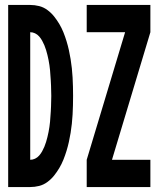

<svg xmlns="http://www.w3.org/2000/svg" viewBox="-20 -755 640 775"><path d="M330 0V-110L485 -625H330V-735H587V-625L432 -110H587V0ZM13 0V-735H102Q120 -735 138 -730.5Q156 -726 171.5 -714.5Q187 -703 198.5 -688.5Q210 -674 219.5 -658Q229 -642 236 -624.5Q243 -607 248.5 -589Q254 -571 258 -553Q262 -535 265 -516.5Q268 -498 270 -479.5Q272 -461 273 -442.5Q274 -424 274.5 -405Q275 -386 275 -368Q275 -349 274.5 -330Q274 -311 273 -292.5Q272 -274 270 -255.5Q268 -237 265 -218.5Q262 -200 258 -182Q254 -164 248.5 -146Q243 -128 236 -110.5Q229 -93 219.5 -77Q210 -61 198.5 -46.5Q187 -32 171.5 -20.5Q156 -9 138 -4.5Q120 0 102 0ZM102 -110Q112 -110 121.5 -114.5Q131 -119 138 -127Q145 -135 150 -144Q155 -153 159 -162.5Q163 -172 166 -182Q169 -192 171.5 -202Q174 -212 176 -222.5Q178 -233 179.5 -243Q181 -253 182 -263.5Q183 -274 183.5 -284.5Q184 -295 185 -305Q186 -315 186 -325.5Q186 -336 186.5 -346.5Q187 -357 187 -368Q187 -378 186.5 -388.5Q186 -399 186 -409.5Q186 -420 185 -430Q184 -440 183.5 -450.5Q183 -461 182 -471.5Q181 -482 179.5 -492Q178 -502 176 -512.5Q174 -523 171.5 -533Q169 -543 166 -553Q163 -563 159 -572.5Q155 -582 150 -591Q145 -600 138 -608Q131 -616 121.5 -620.5Q112 -625 102 -625Z"/></svg>

Font: Iosevka SS04 XBd Ex
Style: Regular
Weight: 800
Width: 7
Monospace: yes
Designer: Belleve Invis
Foundry: Belleve Invis
Version: Version 19.0.0; ttfautohint (v1.8.4)